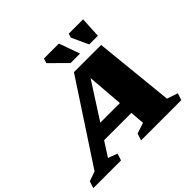

<svg xmlns="http://www.w3.org/2000/svg" viewBox="-278 -1176 1418 1418"><g transform="rotate(-45 431.0 -467.5)"><path d="M787.5 -82.5 872 -54 854.5 0H434L452 -54L536 -81.5L527 -194H242L169.5 -81L242 -54L225 0H-64.5L-47 -54L29.5 -81L440 -707H724ZM314 -305.5H518.5L496 -589.5ZM569 -772H470L343 -898L354.5 -935H510.5ZM755 -772H664.5L604 -903.5L613.5 -935H763.5Z"/></g></svg>

Font: Newsreader 6pt ExtraBold
Style: Italic
Weight: 800
Italic angle: -17°
Designer: Hugues Gentile
Foundry: Production Type
Version: Version 1.003; ttfautohint (v1.8.3)